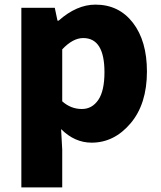

<svg xmlns="http://www.w3.org/2000/svg" viewBox="-20 -603 697 830"><path d="M72.3 207V-569.3H216.8L228.5 -513.7H233.4Q311.5 -583 392.6 -583Q494.1 -583 554.7 -504.4Q615.2 -425.8 615.2 -293.9Q615.2 -153.3 544.4 -69.8Q473.6 13.7 376 13.7Q302.7 13.7 244.1 -44.9L249 43.9V207ZM334 -131.8Q377.9 -131.8 404.8 -170.9Q431.6 -210 431.6 -291Q431.6 -438.5 339.8 -438.5Q294.9 -438.5 249 -389.6V-165Q286.1 -131.8 334 -131.8Z"/></svg>

Font: Gen Shin Gothic Heavy
Style: Bold
Weight: 900
Designer: [Source Han Sans]
Ryoko NISHIZUKA  (kana & ideographs); Paul D. Hunt (Latin, Greek & Cyrillic); Wenlong ZHANG  (bopomofo
Version: Version 1.002.20150607